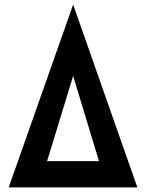

<svg xmlns="http://www.w3.org/2000/svg" viewBox="-20 -820 640 840"><path d="M18 0 300 -800 581 0ZM186 -115H413L300 -488Z"/></svg>

Font: Jost*
Style: Bold
Weight: 700
Version: Version 3.7